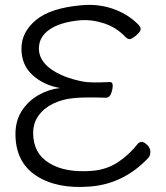

<svg xmlns="http://www.w3.org/2000/svg" viewBox="-20 -733 667 770"><path d="M113 -200Q113 -118 178 -78.5Q243 -39 351 -48Q409 -53 454.5 -83.5Q500 -114 533 -157Q539 -163 547.5 -164Q556 -165 569.5 -152.5Q583 -140 583 -124.5Q583 -109 575 -100Q477 4 342.5 15Q208 26 125 -28.5Q42 -83 42 -196Q42 -249 67.5 -288.5Q93 -328 134 -351.5Q175 -375 221 -380Q156 -391 111 -431.5Q66 -472 66 -538Q66 -604 124 -652.5Q182 -701 307 -712Q373 -718 430.5 -698.5Q488 -679 529 -640Q546 -625 544 -614.5Q542 -604 525 -590Q508 -576 499.5 -576Q491 -576 481 -587Q446 -623 398.5 -639Q351 -655 304 -652Q224 -645 180 -615.5Q136 -586 136 -538.5Q136 -491 183.5 -456.5Q231 -422 312 -406Q340 -400 421 -404Q432 -404 432 -390Q432 -376 426 -359Q420 -342 406 -341Q328 -344 280 -340Q232 -336 194.5 -318Q157 -300 135 -270Q113 -240 113 -200Z"/></svg>

Font: ToneOZ-Pinyin-WenKai-Regular
Style: Regular
Weight: 400
Designer: Fontworks Inc.
Foundry: ToneOZ
Version: Version 0.240331